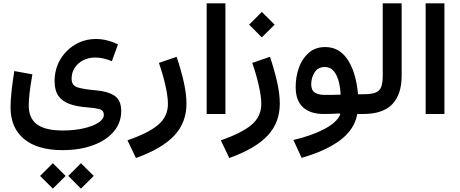

<svg xmlns="http://www.w3.org/2000/svg" viewBox="-20 -691 2790 1164"><path d="M223.1 375.5 300.3 298.3 377.9 375.5 300.3 452.6ZM394 375.5 470.7 298.3 548.3 375.5 470.7 452.6ZM695.3 -422.4 658.2 -319.8Q606.4 -342.3 556.6 -342.3Q516.6 -342.3 484.4 -325.7Q452.1 -309.1 433.1 -280Q414.1 -251 414.1 -213.4Q414.1 -172.9 450 -161.4Q485.8 -149.9 563.5 -143.1Q631.8 -137.7 673.3 -111.3Q714.8 -85 714.8 -17.6Q714.8 53.7 669.4 106.9Q624 160.2 543.7 189.7Q463.4 219.2 358.4 219.2Q207.5 219.2 125.7 151.6Q43.9 84 43.9 -41Q43.9 -80.1 50 -138.4Q56.2 -196.8 66.9 -260.3L176.3 -240.2Q164.6 -172.4 159.4 -128.9Q154.3 -85.4 154.3 -50.8Q154.3 26.4 204.6 63.2Q254.9 100.1 360.8 100.1Q429.2 100.1 485.6 87.4Q542 74.7 575.7 53.2Q609.4 31.7 609.4 4.9Q609.4 -22.9 580.1 -30.3Q550.8 -37.6 509.8 -40Q448.7 -44.4 404.1 -59.8Q359.4 -75.2 335.2 -108.2Q311 -141.1 311 -198.7Q311 -271 344.7 -328.9Q378.4 -386.7 435.5 -420.7Q492.7 -454.6 562.5 -454.6Q626.5 -454.6 695.3 -422.4Z M943.4 -309.6 1050.8 -346.7Q1078.1 -265.6 1094.2 -193.4Q1110.4 -121.1 1110.4 -62.5Q1110.4 51.8 1036.9 130.6Q963.4 209.5 804.2 267.1L752.9 159.7Q879.9 115.7 939 65.7Q998 15.6 998 -61Q998 -106 982.9 -172.9Q967.8 -239.7 943.4 -309.6Z M1346.7 0H1232.9V-670.9H1346.7Z M1509.3 -309.6 1616.7 -346.7Q1644 -265.6 1660.2 -193.4Q1676.3 -121.1 1676.3 -62.5Q1676.3 51.8 1602.8 130.6Q1529.3 209.5 1370.1 267.1L1318.8 159.7Q1445.8 115.7 1504.9 65.7Q1564 15.6 1564 -61Q1564 -106 1548.8 -172.9Q1533.7 -239.7 1509.3 -309.6ZM1490.2 -541.5 1567.4 -618.7 1645 -541.5 1567.4 -464.4Z M2043 2.4 2039.1 -3.4Q2014.6 -1.5 1989.7 -0.7Q1964.8 0 1941.4 0Q1861.8 0 1817.1 -40.5Q1772.5 -81.1 1772.5 -163.6Q1772.5 -225.6 1792.2 -280.8Q1812 -335.9 1851.8 -370.8Q1891.6 -405.8 1951.7 -405.8Q2001 -405.8 2036.6 -381.6Q2072.3 -357.4 2095.7 -316.7Q2119.1 -275.9 2132.6 -224.9Q2146 -173.8 2150.4 -119.6H2183.1V0H2146Q2129.4 93.8 2042.7 158.7Q1956.1 223.6 1808.6 266.1L1758.8 157.7Q1869.6 131.8 1946.3 91.3Q2022.9 50.8 2043 2.4ZM2044.9 -117.2Q2043.9 -154.3 2034.7 -193.1Q2025.4 -231.9 2004.9 -258.3Q1984.4 -284.7 1948.7 -284.7Q1907.7 -284.7 1887.2 -252Q1866.7 -219.2 1866.7 -180.2Q1866.7 -144.5 1888.4 -130.1Q1910.2 -115.7 1947.3 -115.7Q1971.2 -115.7 1995.8 -116Q2020.5 -116.2 2044.9 -117.2Z M2183.1 -119.6Q2232.4 -119.6 2257.6 -130.1Q2282.7 -140.6 2291.5 -165Q2300.3 -189.5 2300.3 -231.4V-670.9H2415V-231.4Q2415 -118.7 2358.2 -59.3Q2301.3 0 2183.1 0Q2174.3 0 2169.4 -12.7Q2164.6 -25.4 2164.6 -60.1Q2164.6 -94.7 2169.4 -107.2Q2174.3 -119.6 2183.1 -119.6Z M2674.3 0H2560.5V-670.9H2674.3Z"/></svg>

Font: Estedad-FD SemiBold
Style: Regular
Weight: 600
Designer: Amin Abedi
Version: Version 7.3